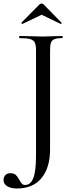

<svg xmlns="http://www.w3.org/2000/svg" viewBox="-69 -830 416 1093"><path d="M285 -613Q255 -613 240.5 -607Q226 -601 221 -586.5Q216 -572 216 -542V21Q216 124 167.5 183.5Q119 243 28 243Q-7 243 -28 230Q-49 217 -49 195Q-49 179 -39 167.5Q-29 156 -10 156Q10 156 20.5 165.5Q31 175 41 194Q50 210 56.5 216.5Q63 223 74 223Q105 223 120.5 184Q136 145 136 57V-544Q136 -574 129 -588Q122 -602 102.5 -607.5Q83 -613 42 -613Q40 -613 40 -619Q40 -625 42 -625L101 -624Q147 -622 175 -622Q201 -622 241 -624L285 -625Q288 -625 288 -619Q288 -613 285 -613ZM168 -810Q174 -810 179 -805L281 -701Q282 -701 282 -699Q282 -697 279.5 -695Q277 -693 276 -694L168 -746L59 -694Q57 -693 54 -696.5Q51 -700 53 -701L156 -805Q161 -810 168 -810Z"/></svg>

Font: Cormorant SC Medium
Style: Regular
Weight: 500
Designer: Christian Thalmann (Catharsis Fonts)
Foundry: Catharsis Fonts
Version: Version 4.000